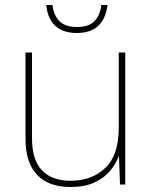

<svg xmlns="http://www.w3.org/2000/svg" viewBox="-20 -738 613 768"><path d="M481 -528V0H460L456 -111H454Q443 -81 419 -53Q395 -25 356.5 -7.5Q318 10 262 10Q174 10 128 -39Q82 -88 82 -182V-528H108V-186Q108 -98 148 -56.5Q188 -15 262 -15Q348 -15 401.5 -66.5Q455 -118 455 -226V-528ZM410 -718Q396 -606 287 -606Q233 -606 201.5 -634.5Q170 -663 165 -718H190Q194 -678 217.5 -654Q241 -630 287 -630Q336 -630 358.5 -654Q381 -678 385 -718Z"/></svg>

Font: Noto Sans Thaana Thin
Style: Regular
Weight: 100
Designer: David Williams
Foundry: Google Inc.
Version: Version 3.001; ttfautohint (v1.8.4.7-5d5b)